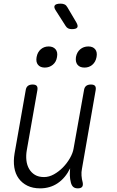

<svg xmlns="http://www.w3.org/2000/svg" viewBox="-20 -1024 640 1054"><path d="M407 10Q391 10 382 2Q373 -6 369 -22Q364 -41 363.5 -60Q363 -79 365 -100Q339 -47 297 -18.5Q255 10 200 10Q160 10 130.5 -4.5Q101 -19 82.5 -44.5Q64 -70 58.5 -105Q53 -140 60 -182L121 -528Q123 -544 132.5 -552Q142 -560 159 -560Q176 -560 182 -552Q188 -544 185 -528L127 -199Q122 -170 125 -143.5Q128 -117 140 -96.5Q152 -76 172 -64Q192 -52 222 -52Q249 -52 276 -67Q303 -82 325.5 -105Q348 -128 364 -156Q380 -184 384 -209L441 -528Q443 -544 452.5 -552Q462 -560 479 -560Q496 -560 502 -552Q508 -544 505 -528L430 -98Q426 -79 427.5 -59.5Q429 -40 434 -22Q437 -6 430.5 2Q424 10 407 10ZM444 -653Q418 -653 405.5 -668.5Q393 -684 397 -711Q402 -738 420.5 -753.5Q439 -769 465 -769Q490 -769 502.5 -753.5Q515 -738 510 -711Q505 -684 487 -668.5Q469 -653 444 -653ZM226 -653Q201 -653 188.5 -668.5Q176 -684 181 -711Q186 -738 204 -753.5Q222 -769 247 -769Q272 -769 285 -753.5Q298 -738 293 -711Q289 -684 270 -668.5Q251 -653 226 -653ZM340 -882 287 -965Q274 -984 280.5 -994Q287 -1004 313 -1004Q326 -1004 335 -999.5Q344 -995 350 -984L399 -901Q410 -882 404 -873Q398 -864 374 -864Q363 -864 354.5 -868Q346 -872 340 -882Z"/></svg>

Font: Maple Mono NL ExtraLight
Style: Italic
Weight: 275
Italic angle: -10°
Monospace: yes
Designer: subframe7536
Version: Version 7.000